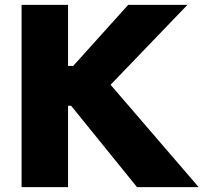

<svg xmlns="http://www.w3.org/2000/svg" viewBox="-20 -770 838 790"><path d="M543.8 0 272.5 -335H260V0H68.8V-750H260V-498.8H281.2L507.5 -750H751.2L435 -421.2L797.5 0Z"/></svg>

Font: Now Black
Style: Regular
Weight: 900
Designer: Alfredo Marco Pradil
Foundry: Alfredo Marco Pradil
Version: Version 1.002;PS 001.002;hotconv 1.0.88;makeotf.lib2.5.64775